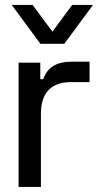

<svg xmlns="http://www.w3.org/2000/svg" viewBox="-20 -740 397 760"><path d="M53.5 0H142V-290.5C142 -376 186.5 -415 260 -415H334.5V-496H267.5C203 -496 168 -474 151 -426.5H139.5V-492H53.5ZM234.5 -566.5 348 -720.5H265.5L187.5 -614.5L109 -720.5H26.5L140 -566.5Z"/></svg>

Font: MCL Standard
Style: Regular
Weight: 400
Designer: Květoslav Bartoš
Foundry: Florian Karsten
Version: Version 1.001;Glyphs 3.2.3 (3260)